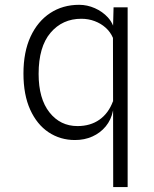

<svg xmlns="http://www.w3.org/2000/svg" viewBox="-20 -576 640 798"><path d="M450.5 201.5 450 -118 449.5 -115.5Q442 -78 419.5 -50.8Q397 -23.5 364.2 -8.8Q331.5 6 291.5 6Q230.5 6 182 -26.2Q133.5 -58.5 105.5 -120.2Q77.5 -182 77.5 -270.5Q77.5 -360 107 -423.8Q136.5 -487.5 188.8 -521.8Q241 -556 309 -556Q342.5 -556 374.2 -542Q406 -528 428.5 -503.5Q442.5 -488 450 -469.5L452 -545.5H510.5V201.5ZM450 -153.5 449.5 -418.5Q439 -443 419.2 -460.8Q399.5 -478.5 373.5 -488.2Q347.5 -498 318 -498Q239.5 -498 190 -439.8Q140.5 -381.5 140.5 -269Q140.5 -166 185.5 -109Q230.5 -52 302 -52Q355.5 -52 393.2 -78.5Q431 -105 449.5 -155Z"/></svg>

Font: Spline Sans Mono Light
Style: Regular
Weight: 300
Monospace: yes
Version: Version 1.004